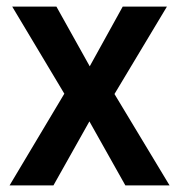

<svg xmlns="http://www.w3.org/2000/svg" viewBox="-20 -562 542 582"><path d="M175 -278 17 -542H151L252 -361L352 -542H486L327 -277L494 0H360L251 -194L142 0H9Z"/></svg>

Font: Noto Sans Malayalam SemiCondensed SemiBold
Style: Regular
Weight: 600
Width: 4
Designer: Jelle Bosma - Monotype Design Team
Foundry: Monotype Imaging Inc.
Version: Version 2.104; ttfautohint (v1.8.4.7-5d5b)